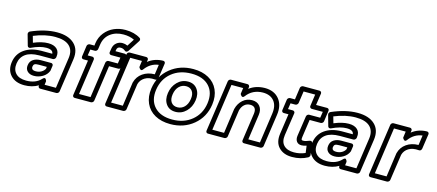

<svg xmlns="http://www.w3.org/2000/svg" viewBox="-55 -1345 4431 1948"><g transform="rotate(15 2160.0 -371.0)"><path d="M46.9 -161.1Q59.6 -249.5 128.9 -298.8Q198.2 -348.1 306.2 -349.1H421.9Q418.5 -392.1 349.1 -392.1Q281.7 -392.1 193.8 -350.1Q185.1 -345.2 174.6 -348.1Q164.1 -351.1 161.1 -361.8L128.9 -476.1Q126 -485.4 131.1 -495.4Q136.2 -505.4 146 -508.8Q290.5 -571.8 415 -571.8Q534.2 -571.8 596.2 -513.2Q658.2 -454.6 644 -352.1L592.8 0Q591.3 10.7 582.3 17.8Q573.2 24.9 564 24.9H395Q384.3 24.9 378.4 17.1Q372.6 9.3 374 0L375 -4.9Q310.5 33.2 229 33.2Q134.8 33.2 84.7 -21.2Q34.7 -75.7 46.9 -161.1ZM235.8 -17.1Q334.5 -17.1 390.1 -77.1Q399.4 -87.4 407.2 -89.8Q415 -92.3 419.7 -87.9Q424.3 -83.5 427.5 -77.9Q430.7 -72.3 431.6 -67.4L433.1 -62L428.2 -24.9H546.9L594.2 -352.1Q605 -433.1 557.9 -477.5Q510.7 -522 408.2 -522Q302.2 -522 184.1 -473.1L203.1 -405.8Q288.6 -441.9 356.9 -441.9Q416.5 -441.9 447.5 -412.6Q478.5 -383.3 471.2 -332L470.2 -324.2Q468.8 -314.9 460.2 -306.9Q451.7 -298.8 440.9 -298.8H298.8Q206.5 -298.3 156.5 -262.5Q106.4 -226.6 97.2 -161.1Q87.9 -95.7 124 -56.4Q160.2 -17.1 235.8 -17.1ZM210.9 -172.9Q216.3 -214.4 248 -235.1Q279.8 -255.9 326.2 -255.9H435.1Q444.3 -255.9 450.9 -248.8Q457.5 -241.7 456.1 -231L449.2 -183.1Q449.2 -178.7 448.2 -176.8Q431.6 -134.3 389.2 -109.1Q346.7 -84 298.8 -84Q254.9 -84 230 -108.2Q205.1 -132.3 210.9 -172.9ZM261.2 -172.9Q258.8 -154.3 268.8 -144Q278.8 -133.8 306.2 -133.8Q338.4 -133.8 364 -148.9Q389.6 -164.1 399.9 -186L402.8 -206.1H318.8Q286.6 -206.1 275.1 -198.5Q263.7 -190.9 261.2 -172.9Z M720.7 -400.9 736.8 -515.1Q738.3 -525.9 747.3 -533Q756.3 -540 765.6 -540H813.5L816.4 -564.9Q825.7 -630.4 864.7 -678.7Q903.8 -727.1 959.2 -751Q1014.6 -774.9 1078.6 -774.9Q1171.9 -774.9 1235.8 -733.9Q1244.1 -729 1245.1 -718.8Q1246.1 -708.5 1240.7 -701.2L1162.6 -580.1Q1160.6 -576.7 1157.2 -573.2Q1153.8 -569.8 1148.7 -566.7Q1143.6 -563.5 1137 -564.2Q1130.4 -564.9 1123.5 -570.8Q1103.5 -587.9 1077.6 -587.9Q1042 -589.4 1036.6 -554.2L1034.7 -540H1131.8Q1142.6 -540 1148.4 -532.2Q1154.3 -524.4 1152.8 -515.1L1136.7 -400.9Q1135.3 -390.1 1126 -383.1Q1116.7 -376 1107.4 -376H1010.7L956.5 0Q955.1 10.7 946 17.8Q937 24.9 927.7 24.9H756.8Q746.1 24.9 740.2 17.1Q734.4 9.3 735.8 0L789.6 -376H741.7Q731 -376 725.1 -383.8Q719.2 -391.6 720.7 -400.9ZM773.4 -425.8H821.8Q831.1 -425.8 838.1 -418.7Q845.2 -411.6 843.8 -400.9L789.6 -24.9H910.6L964.8 -400.9Q966.3 -410.2 974.1 -418Q981.9 -425.8 992.7 -425.8H1089.8L1099.6 -490.2H1002.4Q993.2 -490.2 986.1 -497.3Q979 -504.4 980.5 -515.1L986.8 -554.2Q992.7 -593.8 1020.8 -616.5Q1048.8 -639.2 1085.4 -638.2Q1109.9 -638.2 1136.7 -626L1184.6 -701.2Q1135.7 -725.1 1070.8 -725.1Q989.3 -725.1 933.6 -682.9Q877.9 -640.6 866.7 -564.9L859.4 -515.1Q857.9 -505.9 850.1 -498Q842.3 -490.2 831.5 -490.2H783.7Z M1072.3 0 1150.4 -539.1Q1151.9 -549.8 1160.4 -556.9Q1168.9 -564 1178.2 -564H1351.6Q1362.3 -564 1368.7 -555.9Q1375 -547.9 1373.5 -539.1L1370.1 -517.1Q1437.5 -570.3 1527.3 -571.8Q1538.1 -571.8 1544.4 -564.7Q1550.8 -557.6 1549.3 -546.9L1526.4 -391.1Q1524.4 -380.4 1517.3 -372.6Q1510.3 -364.7 1496.6 -366.2Q1431.6 -372.1 1389.9 -346.4Q1348.1 -320.8 1335.4 -274.9L1295.4 0Q1293.9 10.7 1284.7 17.8Q1275.4 24.9 1266.1 24.9H1093.3Q1082.5 24.9 1076.7 17.1Q1070.8 9.3 1072.3 0ZM1126.5 -24.9H1249.5L1285.2 -276.9Q1285.2 -277.3 1285.6 -278.3Q1286.1 -279.3 1286.1 -279.8Q1302.7 -342.8 1355 -379.4Q1407.2 -416 1480.5 -417L1495.1 -520Q1409.7 -509.8 1354.5 -435.1Q1347.7 -425.3 1340.6 -423.3Q1333.5 -421.4 1328.4 -425Q1323.2 -428.7 1319.1 -433.8Q1314.9 -439 1312.5 -443.4L1310.5 -448.2L1319.3 -514.2H1196.3Z M1483.9 -270Q1503.4 -404.3 1604.5 -487.1Q1705.6 -569.8 1847.2 -569.8Q1939.9 -569.8 2007.1 -532.7Q2074.2 -495.6 2105 -427.2Q2135.7 -358.9 2123 -270Q2103.5 -135.3 2003.2 -52.2Q1902.8 30.8 1761.2 30.8Q1667.5 30.8 1600.1 -6.6Q1532.7 -43.9 1502 -112.5Q1471.2 -181.2 1483.9 -270ZM1768.1 -19Q1890.6 -19 1973.6 -87.4Q2056.6 -155.8 2073.2 -270Q2089.8 -384.3 2026.9 -452.1Q1963.9 -520 1840.3 -520Q1716.3 -520 1633.5 -452.1Q1550.8 -384.3 1534.2 -270Q1517.6 -155.8 1581.1 -87.4Q1644.5 -19 1768.1 -19ZM1658.2 -268.1Q1668.5 -338.9 1715.3 -386Q1762.2 -433.1 1827.1 -433.1Q1891.6 -433.1 1925.5 -386Q1959.5 -338.9 1949.2 -268.1Q1938.5 -196.3 1891.6 -149.7Q1844.7 -103 1780.3 -103Q1714.8 -103 1681.2 -149.9Q1647.5 -196.8 1658.2 -268.1ZM1787.1 -152.8Q1829.6 -152.8 1860.1 -183.1Q1890.6 -213.4 1898.9 -268.1Q1907.2 -321.8 1885 -352.3Q1862.8 -382.8 1820.3 -382.8Q1777.3 -382.8 1746.8 -352.5Q1716.3 -322.3 1708 -268.1Q1699.7 -213.9 1721.7 -183.3Q1743.7 -152.8 1787.1 -152.8Z M2135.7 0 2213.9 -539.1Q2215.3 -549.8 2223.9 -556.9Q2232.4 -564 2241.7 -564H2415Q2425.8 -564 2432.1 -555.9Q2438.5 -547.9 2437 -539.1L2433.6 -519Q2500 -570.3 2595.7 -571.8Q2695.3 -571.8 2747.6 -507.6Q2799.8 -443.4 2784.7 -339.8L2735.8 0Q2734.4 10.7 2725.3 17.8Q2716.3 24.9 2707 24.9H2534.7Q2523.9 24.9 2518.1 17.1Q2512.2 9.3 2513.7 0L2555.7 -292Q2560.5 -330.6 2545.4 -349.9Q2530.3 -369.1 2497.1 -369.1Q2461.4 -369.1 2436 -346.7Q2410.6 -324.2 2399.9 -284.2L2358.9 0Q2357.4 10.7 2348.1 17.8Q2338.9 24.9 2329.6 24.9H2156.7Q2146 24.9 2140.1 17.1Q2134.3 9.3 2135.7 0ZM2189.9 -24.9H2313L2349.6 -285.2Q2349.6 -285.6 2350.1 -286.6Q2350.6 -287.6 2350.6 -288.1Q2365.2 -345.2 2406.2 -382.1Q2447.3 -418.9 2503.9 -418.9Q2557.6 -418.9 2585.9 -383.3Q2614.3 -347.7 2606 -292L2567.9 -24.9H2689.9L2734.9 -339.8Q2747.1 -424.8 2707.5 -473.4Q2668 -522 2588.9 -522Q2480.5 -520.5 2418.9 -438Q2411.6 -428.2 2404.3 -426.3Q2397 -424.3 2391.8 -428Q2386.7 -431.6 2382.6 -436.8Q2378.4 -441.9 2376 -446.3L2374 -451.2L2382.8 -514.2H2259.8Z M2824.7 -400.9 2840.8 -514.2Q2842.3 -524.9 2851.3 -532Q2860.4 -539.1 2869.6 -539.1H2919.9L2937.5 -664.1Q2939 -674.8 2947.8 -681.9Q2956.5 -689 2965.8 -689H3137.7Q3148.4 -689 3154.8 -680.9Q3161.1 -672.9 3159.7 -664.1L3141.6 -540H3257.8Q3268.6 -540 3274.4 -532.2Q3280.3 -524.4 3278.8 -515.1L3262.7 -400.9Q3261.2 -390.1 3252.2 -383.1Q3243.2 -376 3233.9 -376H3117.7L3090.8 -189.9Q3087.4 -166.5 3091.8 -160.6Q3096.2 -154.8 3110.8 -155.8Q3133.8 -155.8 3170.9 -171.9Q3176.3 -173.3 3182.9 -174.1Q3189.5 -174.8 3195.3 -170.2Q3201.2 -165.5 3202.6 -155.8L3218.8 -36.1Q3220.2 -27.8 3215.3 -19.3Q3210.4 -10.7 3203.6 -6.8Q3130.9 33.2 3040.5 33.2Q2951.2 33.2 2901.4 -18.8Q2851.6 -70.8 2864.7 -163.1L2895.5 -376H2845.7Q2835 -376 2829.1 -383.8Q2823.2 -391.6 2824.7 -400.9ZM2877.4 -425.8H2927.7Q2937 -425.8 2944.1 -418.7Q2951.2 -411.6 2949.7 -400.9L2914.6 -163.1Q2904.3 -91.8 2940.4 -54.4Q2976.6 -17.1 3047.9 -17.1Q3109.9 -17.1 3165.5 -42L3155.8 -116.2Q3124 -106 3104.5 -106Q3069.8 -105.5 3052.5 -128.4Q3035.2 -151.4 3040.5 -189.9L3071.8 -400.9Q3073.2 -410.2 3081.1 -418Q3088.9 -425.8 3099.6 -425.8H3215.8L3225.6 -490.2H3109.9Q3100.6 -490.2 3093.5 -497.3Q3086.4 -504.4 3087.9 -515.1L3105.5 -639.2H2983.9L2965.8 -514.2Q2964.4 -504.9 2955.8 -496.8Q2947.3 -488.8 2936.5 -488.8H2886.7Z M3203.1 -161.1Q3215.8 -249.5 3285.2 -298.8Q3354.5 -348.1 3462.4 -349.1H3578.1Q3574.7 -392.1 3505.4 -392.1Q3438 -392.1 3350.1 -350.1Q3341.3 -345.2 3330.8 -348.1Q3320.3 -351.1 3317.4 -361.8L3285.2 -476.1Q3282.2 -485.4 3287.4 -495.4Q3292.5 -505.4 3302.2 -508.8Q3446.8 -571.8 3571.3 -571.8Q3690.4 -571.8 3752.4 -513.2Q3814.5 -454.6 3800.3 -352.1L3749 0Q3747.6 10.7 3738.5 17.8Q3729.5 24.9 3720.2 24.9H3551.3Q3540.5 24.9 3534.7 17.1Q3528.8 9.3 3530.3 0L3531.2 -4.9Q3466.8 33.2 3385.3 33.2Q3291 33.2 3241 -21.2Q3190.9 -75.7 3203.1 -161.1ZM3392.1 -17.1Q3490.7 -17.1 3546.4 -77.1Q3555.7 -87.4 3563.5 -89.8Q3571.3 -92.3 3575.9 -87.9Q3580.6 -83.5 3583.7 -77.9Q3586.9 -72.3 3587.9 -67.4L3589.4 -62L3584.5 -24.9H3703.1L3750.5 -352.1Q3761.2 -433.1 3714.1 -477.5Q3667 -522 3564.5 -522Q3458.5 -522 3340.3 -473.1L3359.4 -405.8Q3444.8 -441.9 3513.2 -441.9Q3572.8 -441.9 3603.8 -412.6Q3634.8 -383.3 3627.4 -332L3626.5 -324.2Q3625 -314.9 3616.5 -306.9Q3607.9 -298.8 3597.2 -298.8H3455.1Q3362.8 -298.3 3312.7 -262.5Q3262.7 -226.6 3253.4 -161.1Q3244.1 -95.7 3280.3 -56.4Q3316.4 -17.1 3392.1 -17.1ZM3367.2 -172.9Q3372.6 -214.4 3404.3 -235.1Q3436 -255.9 3482.4 -255.9H3591.3Q3600.6 -255.9 3607.2 -248.8Q3613.8 -241.7 3612.3 -231L3605.5 -183.1Q3605.5 -178.7 3604.5 -176.8Q3587.9 -134.3 3545.4 -109.1Q3502.9 -84 3455.1 -84Q3411.1 -84 3386.2 -108.2Q3361.3 -132.3 3367.2 -172.9ZM3417.5 -172.9Q3415 -154.3 3425 -144Q3435.1 -133.8 3462.4 -133.8Q3494.6 -133.8 3520.3 -148.9Q3545.9 -164.1 3556.2 -186L3559.1 -206.1H3475.1Q3442.9 -206.1 3431.4 -198.5Q3419.9 -190.9 3417.5 -172.9Z M3842.8 0 3920.9 -539.1Q3922.4 -549.8 3930.9 -556.9Q3939.5 -564 3948.7 -564H4122.1Q4132.8 -564 4139.2 -555.9Q4145.5 -547.9 4144 -539.1L4140.6 -517.1Q4208 -570.3 4297.9 -571.8Q4308.6 -571.8 4314.9 -564.7Q4321.3 -557.6 4319.8 -546.9L4296.9 -391.1Q4294.9 -380.4 4287.8 -372.6Q4280.8 -364.7 4267.1 -366.2Q4202.1 -372.1 4160.4 -346.4Q4118.7 -320.8 4106 -274.9L4065.9 0Q4064.5 10.7 4055.2 17.8Q4045.9 24.9 4036.6 24.9H3863.8Q3853 24.9 3847.2 17.1Q3841.3 9.3 3842.8 0ZM3897 -24.9H4020L4055.7 -276.9Q4055.7 -277.3 4056.2 -278.3Q4056.6 -279.3 4056.6 -279.8Q4073.2 -342.8 4125.5 -379.4Q4177.7 -416 4251 -417L4265.6 -520Q4180.2 -509.8 4125 -435.1Q4118.2 -425.3 4111.1 -423.3Q4104 -421.4 4098.9 -425Q4093.8 -428.7 4089.6 -433.8Q4085.4 -439 4083 -443.4L4081.1 -448.2L4089.8 -514.2H3966.8Z"/></g></svg>

Font: Trueno Bold Outline
Style: Italic
Weight: 700
Width: 6
Designer: Julieta Ulanovsky
Foundry: Julieta Ulanovsky
Version: Version 3.001b | FøM Fix